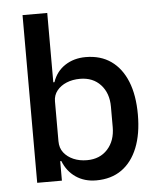

<svg xmlns="http://www.w3.org/2000/svg" viewBox="-53 -786 699 844"><g transform="rotate(-5 296.0 -364.0)"><path d="M78 0V-740H187V-434H192Q208 -481 247 -506.5Q286 -532 338 -532Q404 -532 450 -499.5Q496 -467 520.5 -406.5Q545 -346 545 -260Q545 -175 520.5 -114Q496 -53 450 -20.5Q404 12 338 12Q286 12 248 -14Q210 -40 192 -86H187V0ZM305 -80Q362 -80 396 -117.5Q430 -155 430 -215V-305Q430 -365 396 -402Q362 -439 305 -439Q272 -439 245.5 -428Q219 -417 203 -397Q187 -377 187 -350V-174Q187 -144 203 -123.5Q219 -103 245.5 -91.5Q272 -80 305 -80Z"/></g></svg>

Font: IBM Plex Sans Medium
Style: Regular
Weight: 500
Designer: Mike Abbink, Paul van der Laan, Pieter van Rosmalen
Foundry: Bold Monday
Version: Version 3.201